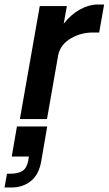

<svg xmlns="http://www.w3.org/2000/svg" viewBox="-37 -527 481 850"><path d="M139 -500H259L245 -422Q277 -463 317 -485Q357 -507 394 -507H424L402 -383H373Q321 -383 276.5 -357Q232 -331 221 -285L171 0H51ZM38 33H172L145 190Q134 248 98.5 275.5Q63 303 15 303H-17L-6 242H10Q43 242 62.5 229.5Q82 217 88 184L91 166H15Z"/></svg>

Font: Overused Grotesk SemiBold
Style: Italic
Weight: 600
Italic angle: -10°
Version: Version 0.003